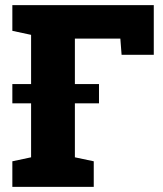

<svg xmlns="http://www.w3.org/2000/svg" viewBox="-20 -731 639 751"><path d="M28.3 0V-100.1L101.6 -115.7V-594.7L28.3 -610.4V-710.9H581.5V-516.6H455.6L450.7 -580.1H272.9V-115.7L346.7 -100.1V0ZM28.3 -326.7V-402.3H367.2V-326.7Z"/></svg>

Font: Roboto Slab LO Black
Style: Regular
Weight: 900
Designer: Google
Version: Version 2.000